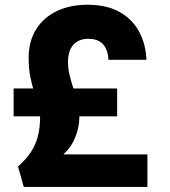

<svg xmlns="http://www.w3.org/2000/svg" viewBox="-20 -767 703 792"><path d="M339.9 -747.4Q421.2 -747.4 474.2 -717.1Q527.2 -686.8 554.4 -635.4Q581.6 -584 584.2 -520.2H427.4Q426.3 -545.7 417.7 -565.1Q409.2 -584.5 391.3 -595.8Q373.4 -607 344.1 -607Q318.5 -607 299.7 -596.4Q280.9 -585.8 270.7 -564.4Q260.5 -543 260.5 -510.2Q260.5 -484.1 267.5 -455.8Q274.4 -427.4 283.9 -398.4Q293.3 -369.4 300.3 -340.9Q307.3 -312.3 307.3 -284.4Q307.3 -261.8 301.1 -234.4Q294.9 -207 280.7 -180Q266.4 -153 241.3 -130.1H588.1V4.1H78.1L54.4 -80.1Q85.2 -107.5 105.3 -136.6Q125.4 -165.7 135.4 -201.7Q145.4 -237.8 145.4 -285.4Q145.4 -307.4 138.4 -331.8Q131.4 -356.3 121.7 -385.7Q112 -415.1 105 -450.2Q98.1 -485.4 98.1 -526.8Q98.1 -596.4 128.9 -645.9Q159.8 -695.4 214.7 -721.4Q269.6 -747.4 339.9 -747.4ZM36.2 -402.1H463.2V-287.2H36.2Z"/></svg>

Font: Poppins Variable
Style: Regular
Weight: 100
Designer: Jonny Pinhorn
Foundry: Indian Type Foundry
Version: Version 6.000